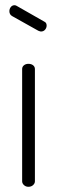

<svg xmlns="http://www.w3.org/2000/svg" viewBox="-20 -717 220 737"><path d="M89 0Q79 0 72 -6.5Q65 -13 65 -21V-452Q65 -461 72 -466.5Q79 -472 89 -472Q100 -472 107 -466.5Q114 -461 114 -452V-21Q114 -13 107 -6.5Q100 0 89 0ZM137 -596Q135 -596 132.5 -597Q130 -598 127 -599L27 -655Q16 -661 16 -674Q16 -683 21.5 -690Q27 -697 36 -697Q39 -697 43 -695L150 -634Q159 -630 159 -619Q159 -610 153 -603Q147 -596 137 -596Z"/></svg>

Font: Dosis ExtraLight Light
Style: Regular
Weight: 300
Version: Version 3.001; ttfautohint (v1.8.2)